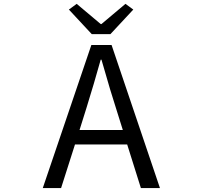

<svg xmlns="http://www.w3.org/2000/svg" viewBox="-20 -964 1040 984"><path d="M545.9 -789.1H450.2L333 -915L373 -944.3L496.1 -840.8H500L623 -944.3L663.1 -915ZM387.7 -297.9H609.4L574.2 -410.2Q550.8 -480.5 500 -658.2H496.1Q461.9 -535.2 422.9 -410.2ZM702.1 0 631.8 -223.6H364.3L293 0H199.2L448.2 -733.4H551.8L799.8 0Z"/></svg>

Font: Gen Shin Gothic Monospace Regular
Style: Regular
Weight: 400
Designer: [Source Han Sans]
Ryoko NISHIZUKA  (kana & ideographs); Paul D. Hunt (Latin, Greek & Cyrillic); Wenlong ZHANG  (bopomofo
Version: Version 1.002.20150607